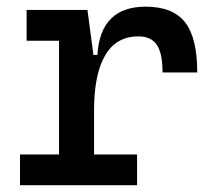

<svg xmlns="http://www.w3.org/2000/svg" viewBox="-20 -547 626 567"><path d="M257.8 -222.7V-90.8H384.8V0H39.1V-90.8H154.3V-426.8H58.6V-517.6H238.3L255.9 -384.8H267.6Q276.4 -527.3 410.2 -527.3Q490.2 -527.3 526.4 -481.4Q562.5 -435.5 562.5 -333H460Q460 -389.6 443.1 -414.6Q426.3 -439.5 388.7 -439.5Q322.8 -439.5 290.3 -383.1Q257.8 -326.7 257.8 -222.7Z"/></svg>

Font: Cascadia Mono PL
Style: Regular
Weight: 400
Monospace: yes
Designer: Aaron Bell
Foundry: Saja Typeworks
Version: Version 2404.023; ttfautohint (v1.8.4)